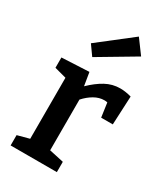

<svg xmlns="http://www.w3.org/2000/svg" viewBox="-203 -912 866 1000"><g transform="rotate(30 230.5 -412.5)"><path d="M32 0V-62L103 -81V-448L32 -467V-529L196 -537L209 -458Q250 -498 291 -520.5Q332 -543 379 -543Q410 -543 446 -533L438 -361H368L356 -446Q348 -448 338 -448Q307 -448 277.5 -431Q248 -414 223 -386V-81L310 -62V0ZM170 -611 128 -670 327 -825 389 -741Z"/></g></svg>

Font: Bitter SemiBold
Style: Regular
Weight: 600
Designer: Sol Matas, and Bitter project Authors
Foundry: Sol Matas
Version: Version 2.001